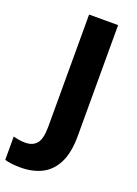

<svg xmlns="http://www.w3.org/2000/svg" viewBox="-248 -783 762 1069"><g transform="rotate(20 133.0 -248.5)"><path d="M18 217Q-13 217 -36.5 214Q-60 211 -76 206V68Q-61 72 -43.5 75Q-26 78 -5 78Q40 78 63 50Q86 22 86 -49V-714H258V-58Q258 42 227.5 102.5Q197 163 143 190Q89 217 18 217Z"/></g></svg>

Font: Noto Kufi Arabic ExtraBold
Style: Regular
Weight: 800
Designer: Monotype Design Team, David Williams, Khaled Hosny
Foundry: Google LLC
Version: Version 2.109; ttfautohint (v1.8.4.7-5d5b)